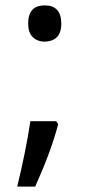

<svg xmlns="http://www.w3.org/2000/svg" viewBox="-20 -570 334 719"><path d="M209.5 -481.9Q210 -430.7 171.9 -418Q160.2 -414.1 147.5 -414.1Q120.1 -414.1 102.5 -431.2Q85.4 -448.2 85.4 -481.9Q85.4 -549.8 147.5 -549.8Q209.5 -549.8 209.5 -481.9ZM44.4 128.9Q76.2 -1 93.8 -116.2H190.4L197.8 -105Q172.4 -6.3 111.8 128.9Z"/></svg>

Font: NotoSans
Style: Regular
Weight: 400
Designer: Monotype Design team
Foundry: Monotype Imaging Inc.
Version: Version 1.04